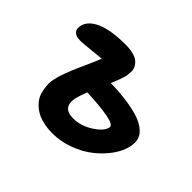

<svg xmlns="http://www.w3.org/2000/svg" viewBox="-122 -706 894 894"><g transform="rotate(45 325.0 -259.0)"><path d="M305.2 7.8Q269.5 7.8 240.2 0.5Q210.9 -6.8 191.2 -19.8Q171.4 -32.7 156.7 -50.3Q142.1 -67.9 136.2 -88.6Q130.4 -109.4 128.7 -132.3Q127 -155.3 132.8 -178.2Q141.1 -219.7 178.7 -303Q216.3 -386.2 221.2 -400.9Q204.1 -399.4 174.6 -396.2Q145 -393.1 123.3 -391.1Q101.6 -389.2 88.9 -389.2Q63.5 -389.2 50.8 -401.4Q38.1 -413.6 43 -438Q51.8 -479.5 105.5 -502.7Q159.2 -525.9 252.9 -525.9Q282.7 -525.9 304.4 -520Q326.2 -514.2 337.4 -504.6Q348.6 -495.1 355.2 -482.4Q361.8 -469.7 361.3 -456.1Q360.8 -442.4 358.9 -428.2Q354 -403.8 331.1 -350.1Q386.2 -350.1 443.1 -341.6Q500 -333 533.2 -319.8Q574.2 -303.2 593.5 -276.6Q612.8 -250 604 -207Q596.7 -170.4 569.8 -132.3Q543 -94.2 503.9 -63Q464.8 -31.7 412.1 -12Q359.4 7.8 305.2 7.8ZM264.2 -180.2Q251.5 -109.9 323.2 -109.9Q373.5 -109.9 420.2 -139.9Q466.8 -169.9 473.1 -200.2Q477.1 -218.8 425 -228.8Q373 -238.8 286.1 -242.2H284.2Q269 -202.6 264.2 -180.2Z"/></g></svg>

Font: Shantell Sans Irregular
Style: Italic
Weight: 600
Italic angle: -11.31°
Designer: Stephen Nixon, Anya Danilova, Shantell Martin
Foundry: Arrow Type
Version: Version 1.006;[9816181b4]